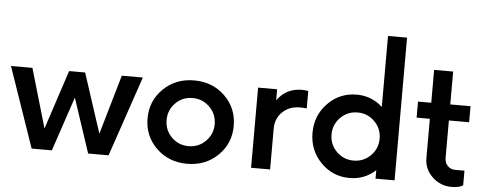

<svg xmlns="http://www.w3.org/2000/svg" viewBox="-55 -1036 3012 1193"><g transform="rotate(5 1450.5 -440.0)"><path d="M693.8 -500H825L655 0H527.5L415 -338.8L301.2 0H175L2.5 -500H136.2L243.8 -131.2L365 -500H465L586.2 -128.8Z M1336.9 -65Q1260 10 1145 10Q1030 10 953.1 -65Q876.2 -140 876.2 -250Q876.2 -360 953.1 -435Q1030 -510 1145 -510Q1260 -510 1336.9 -435Q1413.8 -360 1413.8 -250Q1413.8 -140 1336.9 -65ZM1145 -100Q1207.5 -100 1251.2 -143.8Q1295 -187.5 1295 -250Q1295 -312.5 1251.2 -356.2Q1207.5 -400 1145 -400Q1081.2 -400 1038.1 -356.2Q995 -312.5 995 -250Q995 -187.5 1038.1 -143.8Q1081.2 -100 1145 -100Z M1816.2 -510Q1837.5 -510 1856.2 -506.2V-397.5Q1831.2 -400 1813.8 -400Q1748.8 -400 1705.6 -359.4Q1662.5 -318.8 1662.5 -253.8V0H1543.8V-500H1662.5V-431.2Q1718.8 -510 1816.2 -510Z M2320 -890H2438.8V0H2320V-52.5Q2251.2 10 2158.8 10Q2052.5 10 1978.8 -65.6Q1905 -141.2 1905 -250Q1905 -358.8 1978.8 -434.4Q2052.5 -510 2158.8 -510Q2251.2 -510 2320 -447.5ZM2067.5 -143.8Q2111.2 -100 2173.8 -100Q2236.2 -100 2280 -143.8Q2323.8 -187.5 2323.8 -250Q2323.8 -312.5 2280 -356.2Q2236.2 -400 2173.8 -400Q2111.2 -400 2067.5 -356.2Q2023.8 -312.5 2023.8 -250Q2023.8 -187.5 2067.5 -143.8Z M2868.8 -400H2742.5V-168.8Q2742.5 -136.2 2761.2 -116.9Q2780 -97.5 2808.8 -97.5H2866.2V-6.2Q2842.5 10 2793.8 10Q2725 10 2674.4 -38.1Q2623.8 -86.2 2623.8 -155V-400H2541.2V-500H2623.8V-705H2742.5V-500H2868.8Z"/></g></svg>

Font: Now Alt Medium
Style: Regular
Weight: 500
Designer: Alfredo Marco Pradil
Foundry: Alfredo Marco Pradil
Version: Version 1.002;PS 001.002;hotconv 1.0.88;makeotf.lib2.5.64775